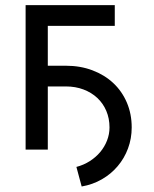

<svg xmlns="http://www.w3.org/2000/svg" viewBox="-20 -565 580 725"><path d="M413.4 -467.3H160.5V-316.8H228.7Q283.4 -316.8 329 -299.5Q374.6 -282.3 407.7 -251.4Q440.7 -220.5 459 -177.7Q477.3 -134.9 477.3 -83.8Q477.3 -41.9 463.4 -4.6Q449.6 32.7 424.5 62.3Q399.5 92 364.7 112Q329.9 132.1 288.4 139.2L268.5 65.3Q295.8 58.2 318.9 43.5Q342 28.8 358.5 9.1Q375 -10.7 384.2 -34.4Q393.5 -58.2 393.5 -83.8Q393.5 -117.9 381.4 -146.3Q369.3 -174.7 347.5 -195.1Q325.6 -215.6 295.3 -227.1Q264.9 -238.6 228.7 -238.6H160.5V0H76.7V-545.5H413.4Z"/></svg>

Font: Fast_Sans
Style: Regular
Weight: 400
Designer: Rasmus Andersson
Foundry: rsms
Version: Version 3.018;git-588b23468